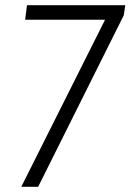

<svg xmlns="http://www.w3.org/2000/svg" viewBox="-20 -720 503 740"><path d="M407 -688 421 -644H77L84 -700H463L457 -661L127 0H62Z"/></svg>

Font: Pathway Extreme SemiCondensed ExtraLight
Style: Italic
Weight: 250
Width: 4
Italic angle: -8°
Version: Version 1.001;gftools[0.9.26]